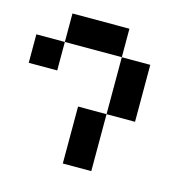

<svg xmlns="http://www.w3.org/2000/svg" viewBox="-95 -720 814 814"><g transform="rotate(15 312.5 -312.5)"><path d="M0 -375V-500H125V-375ZM125 -500V-625H375V-500ZM250 -250H375V0H250ZM375 -250V-500H500V-250Z"/></g></svg>

Font: Galmuri7 Regular
Style: Regular
Weight: 400
Designer: Lee Minseo (quiple)
Version: Version 2.399;hotconv 1.1.1;makeotfexe 2.6.0 DEVELOPMENT